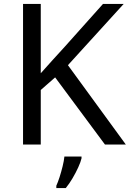

<svg xmlns="http://www.w3.org/2000/svg" viewBox="-20 -734 659 975"><path d="M619 0H513L260 -341L187 -277V0H97V-714H187V-362Q217 -396 248 -430Q279 -464 310 -498L503 -714H608L325 -403ZM394 70Q390 88 377.5 115.5Q365 143 348.5 171Q332 199 314 221H266V209Q274 192 282.5 165.5Q291 139 298 110.5Q305 82 307 61H394Z"/></svg>

Font: Noto Sans Old Italic
Style: Regular
Weight: 400
Designer: Monotype Design Team
Foundry: Monotype Imaging Inc.
Version: Version 2.003; ttfautohint (v1.8.4.7-5d5b)